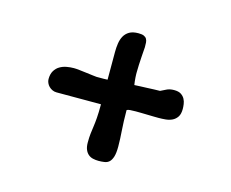

<svg xmlns="http://www.w3.org/2000/svg" viewBox="-72 -619 782 651"><g transform="rotate(15 318.5 -293.5)"><path d="M123 -253.9Q115.2 -253.9 108.4 -257.1Q101.6 -260.3 96.4 -265.4Q91.3 -270.5 88.4 -277.1Q85.4 -283.7 85.4 -290.5Q85.4 -308.1 92.3 -319.6Q99.1 -331.1 109.9 -337.4Q120.6 -343.8 133.5 -346.2Q146.5 -348.6 159.2 -348.6Q166.5 -348.6 179 -347.2Q191.4 -345.7 204.1 -344.2Q216.8 -342.8 227.1 -341.3Q237.3 -339.8 240.7 -339.8H266.1Q272.5 -339.8 279.3 -340.3V-437.5Q279.3 -453.1 281.5 -467.8Q283.7 -482.4 290 -493.9Q296.4 -505.4 308.3 -512.5Q320.3 -519.5 340.3 -519.5Q352.5 -519.5 359.1 -516.6Q365.7 -513.7 368.9 -508.3Q372.1 -502.9 372.6 -495.4Q373 -487.8 373 -479Q371.6 -461.9 370.6 -445.8Q369.6 -431.6 368.9 -416Q368.2 -400.4 368.2 -389.2Q368.2 -388.2 368.2 -383.5Q368.2 -378.9 368.7 -372.3Q369.1 -365.7 369.9 -358.6Q370.6 -351.6 371.6 -346.2Q381.3 -346.7 393.1 -347.2Q404.8 -347.7 416.7 -348.1Q428.7 -348.6 439.9 -349.1Q451.2 -349.6 460.9 -349.6Q469.7 -353.5 480.2 -359.1Q490.7 -364.7 506.8 -364.7Q522.5 -364.7 531.2 -358.9Q540 -353 544.4 -344.7Q548.8 -336.4 550 -327.1Q551.3 -317.9 551.3 -310.5Q551.3 -292.5 544.7 -282.5Q538.1 -272.5 527.6 -267.3Q517.1 -262.2 504.4 -261Q491.7 -259.8 479.5 -259.8Q472.7 -259.8 462.4 -260Q452.1 -260.3 440.7 -260.5Q429.2 -260.7 418.2 -261Q407.2 -261.2 399.4 -261.2Q388.2 -261.2 379.6 -260.5Q371.1 -259.8 368.2 -257.3Q368.2 -235.8 368.9 -218.8Q369.6 -201.7 370.6 -186.8Q371.6 -171.9 372.3 -158.2Q373 -144.5 373 -130.4Q373 -107.4 368.9 -94.5Q364.7 -81.5 357.9 -75.4Q351.1 -69.3 341.3 -67.9Q331.5 -66.4 320.8 -66.4Q310.5 -66.4 301 -68.6Q291.5 -70.8 284.7 -76.7Q277.8 -82.5 273.7 -92.3Q269.5 -102.1 269.5 -117.2Q269.5 -135.7 271 -148.2Q272.5 -160.6 274.4 -174.1Q276.4 -187.5 277.8 -205.6Q279.3 -223.6 279.3 -253.9H123Z"/></g></svg>

Font: Short Stack
Style: Regular
Weight: 400
Designer: James Grieshaber
Foundry: James Grieshaber
Version: Version 1.002